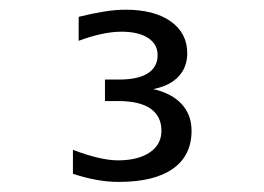

<svg xmlns="http://www.w3.org/2000/svg" viewBox="-20 -636 540 392"><path d="M293 -454.1Q331.1 -445.3 351.1 -423.3Q371.1 -401.4 371.1 -369.1Q371.1 -318.4 333 -291.5Q294.9 -264.6 222.7 -264.6Q199.2 -264.6 175.8 -269Q152.3 -273.4 128.9 -281.2V-330.1Q157.2 -319.3 180.2 -314Q203.1 -308.6 220.7 -308.6Q261.7 -308.6 285.6 -324.7Q309.6 -340.8 309.6 -369.1Q309.6 -398.4 287.6 -414.1Q265.6 -429.7 220.7 -429.7H194.3V-473.6H223.6Q261.7 -473.6 281.7 -486.3Q301.8 -499 301.8 -523.4Q301.8 -545.9 282.2 -558.6Q262.7 -571.3 227.5 -571.3Q209 -571.3 186.5 -566.4Q164.1 -561.5 140.6 -552.7V-601.6Q168 -608.4 191.9 -612.3Q215.8 -616.2 236.3 -616.2Q294.9 -616.2 328.6 -592.3Q362.3 -568.4 362.3 -527.3Q362.3 -499 344.7 -480Q327.1 -460.9 293 -454.1Z"/></svg>

Font: BabelStone Pseudographica Colour
Style: Regular
Weight: 400
Designer: Andrew West
Foundry: BabelStone
Version: Version 16.0.0